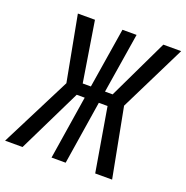

<svg xmlns="http://www.w3.org/2000/svg" viewBox="-162 -850 942 971"><g transform="rotate(20 309.0 -365.0)"><path d="M-32 0 160 -379 94 -730H186L238 -406H282L334 -730H410L358 -406H399L554 -730H650L473 -372L544 0H453L395 -342H348L294 0H218L272 -342H229L62 0Z"/></g></svg>

Font: NKDuy Mono
Style: Italic
Weight: 400
Italic angle: -9°
Monospace: yes
Designer: NKDuy
Foundry: NKDuy
Version: Version 2.251; ttfautohint (v1.8.4.7-5d5b)